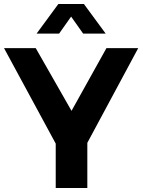

<svg xmlns="http://www.w3.org/2000/svg" viewBox="-23 -941 712 961"><path d="M160.2 -772.9 269 -920.9H397L505.9 -772.9H393.1L333 -857.9L272.9 -772.9ZM414.1 0H255.9V-222.2L-2.9 -700.2H155.8L335 -386.2L509.8 -700.2H668.9L414.1 -226.1Z"/></svg>

Font: TruenoSBd
Style: Demi
Weight: 600
Designer: Julieta Ulanovsky
Foundry: Julieta Ulanovsky
Version: Version 3.001b